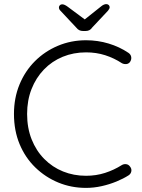

<svg xmlns="http://www.w3.org/2000/svg" viewBox="-20 -905 693 935"><path d="M605 -648Q617 -640 619 -627.5Q621 -615 613 -603Q606 -594 595 -593Q584 -592 574 -597Q536 -622 492.5 -636Q449 -650 399 -650Q338 -650 285.5 -628.5Q233 -607 194 -566.5Q155 -526 133.5 -471Q112 -416 112 -350Q112 -282 134 -226.5Q156 -171 195.5 -131Q235 -91 287 -70Q339 -49 399 -49Q448 -49 491.5 -63Q535 -77 573 -101Q583 -107 594.5 -105.5Q606 -104 613 -94Q622 -83 619.5 -70.5Q617 -58 606 -51Q581 -35 547 -21Q513 -7 475 1.5Q437 10 399 10Q327 10 264 -16Q201 -42 152 -89.5Q103 -137 75.5 -203Q48 -269 48 -350Q48 -428 75 -493.5Q102 -559 150 -607Q198 -655 262 -682Q326 -709 399 -709Q456 -709 509 -693Q562 -677 605 -648ZM382 -802 470 -872Q478 -879 485 -882Q492 -885 497 -885Q505 -885 509.5 -880.5Q514 -876 514 -870Q514 -866 512 -862Q510 -858 506 -853L429 -771Q423 -762 415 -758Q407 -754 396 -754H385Q374 -754 366 -758Q358 -762 351 -771L275 -852Q270 -857 268.5 -861Q267 -865 267 -869Q267 -875 271.5 -879.5Q276 -884 283 -884Q294 -884 310 -872L400 -805Z"/></svg>

Font: Quicksand Light
Style: Regular
Weight: 400
Version: Version 3.004